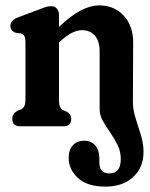

<svg xmlns="http://www.w3.org/2000/svg" viewBox="-20 -469 558 713"><path d="M350 -63V-278Q350 -316.5 332.2 -336.8Q314.5 -357 284.5 -357Q247.5 -357 202 -314L199 -311.5V-101Q199 -80.5 203 -72Q207 -63.5 215.5 -59.5L228 -54Q244.5 -44.5 244.5 -28Q244.5 0 216.5 0H56Q25.5 0 25.5 -28Q25.5 -46.5 45 -58L57.5 -62.5Q65.5 -66 70 -74.2Q74.5 -82.5 74.5 -101V-312.5Q74.5 -329 70 -335.8Q65.5 -342.5 57 -345L37.5 -347.5Q18.5 -355 18.5 -373Q18.5 -393 45.5 -404L120 -432Q136 -438.5 147.5 -442.2Q159 -446 170.5 -446Q183.5 -446 191.2 -437Q199 -428 199 -414V-369Q243 -411 279.5 -430Q316 -449 348.5 -449Q404.5 -449 439.8 -410.5Q475 -372 474.5 -310L473.5 -91.5Q473.5 -62.5 483.2 -31.2Q493 0 503 31.8Q513 63.5 513 95Q513 153 474.5 188.5Q436 224 371.5 224Q304 224 269.5 192Q235 160 235 118Q235 87 250.8 70.2Q266.5 53.5 293 53.5Q319 53.5 334 71.5Q349 89.5 349 119V134Q349 175 386 175Q428.5 175 428.5 121.5Q428.5 93.5 416.5 69.2Q404.5 45 389 22.8Q373.5 0.5 361.8 -20.5Q350 -41.5 350 -63Z"/></svg>

Font: Fraunces 144pt S100 SemiBold
Style: Regular
Weight: 600
Version: Version 1.000; ttfautohint (v1.8.3)